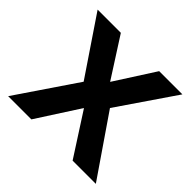

<svg xmlns="http://www.w3.org/2000/svg" viewBox="-138 -689 836 836"><g transform="rotate(45 280.0 -271.0)"><path d="M198 -277 10 0H153L280 -197L407 0H550L360 -277L541 -542H398L280 -358L162 -542H19Z"/></g></svg>

Font: Noto Sans Bamum SemiBold
Style: Regular
Weight: 600
Designer: Monotype Design Team
Foundry: Monotype Imaging Inc.
Version: Version 2.002